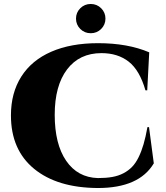

<svg xmlns="http://www.w3.org/2000/svg" viewBox="-20 -931 833 965"><path d="M488.5 -785.5Q467 -764 436 -764Q405 -764 383.5 -785.5Q362 -807 362 -837.5Q362 -868 383.5 -889.5Q405 -911 436 -911Q467 -911 488.5 -889.5Q510 -868 510 -837.5Q510 -807 488.5 -785.5ZM721 -292H729L753 -110Q679 14 472 14Q268 13 151.5 -82.5Q35 -178 35 -351Q35 -464 87 -546Q139 -628 237.5 -671Q336 -714 473 -714Q622 -714 730 -668L720 -477H711Q682 -578 627 -621Q572 -664 490 -664Q379 -664 317 -582Q255 -500 255 -354Q255 -207 312.5 -123Q370 -39 472 -36Q513 -36 544 -41.5Q575 -47 600 -60Q625 -73 643.5 -92Q662 -111 676.5 -140.5Q691 -170 701.5 -206Q712 -242 721 -292Z"/></svg>

Font: Cinzel Decorative Black
Style: Regular
Weight: 900
Designer: Natanael Gama
Version: Version 1.001;PS 001.001;hotconv 1.0.56;makeotf.lib2.0.21325